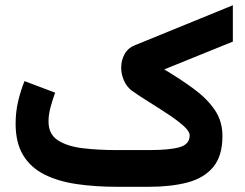

<svg xmlns="http://www.w3.org/2000/svg" viewBox="-20 -718 940 738"><path d="M553.2 0H429.7Q345.7 0 274.4 -10.5Q203.1 -21 150.6 -47.4Q98.1 -73.7 69.1 -121.3Q40 -168.9 40 -243.2Q40 -287.1 49.8 -328.9Q59.6 -370.6 74.2 -406.2L191.9 -361.8Q183.6 -338.9 175 -308.6Q166.5 -278.3 166.5 -251Q166.5 -202.1 202.6 -178.7Q238.8 -155.3 298.6 -148.2Q358.4 -141.1 429.7 -141.1H552.7Q630.9 -141.1 669.9 -152.1Q709 -163.1 709 -197.3Q709 -213.4 685.1 -234.6Q661.1 -255.9 625.2 -279.5Q589.4 -303.2 552 -326.4Q514.6 -349.6 487.3 -369.1Q467.3 -383.8 456.5 -408.2Q445.8 -432.6 445.8 -458Q445.8 -485.4 458.5 -509.3Q471.2 -533.2 498 -543.9L875 -697.8V-558.1L611.3 -451.2Q676.8 -412.1 727.1 -374.8Q777.3 -337.4 806.2 -294.4Q835 -251.5 835 -195.3Q835 -118.7 799.8 -76.2Q764.6 -33.7 701.2 -16.8Q637.7 0 553.2 0Z"/></svg>

Font: Vazirmatn UI FD ExtraBold
Style: Regular
Weight: 800
Designer: Saber Rastikerdar
Foundry: Saber Rastikerdar
Version: Version 33.003